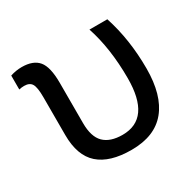

<svg xmlns="http://www.w3.org/2000/svg" viewBox="-121 -650 818 800"><g transform="rotate(-30 288.5 -250.0)"><path d="M177 -378V-184Q177 -118 207 -88.5Q237 -59 296 -59Q432 -59 432 -253Q432 -397 395 -508H481Q520 -389 520 -249Q520 -121 464.5 -53.5Q409 14 297 14Q193 14 140.5 -32.5Q88 -79 88 -178V-360Q88 -407 78 -424Q68 -441 42 -441Q29 -441 17 -438V-505Q44 -514 72 -514Q127 -514 152 -484Q177 -454 177 -378Z"/></g></svg>

Font: CST
Style: Regular
Weight: 400
Version: Version 1.00